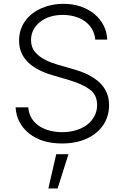

<svg xmlns="http://www.w3.org/2000/svg" viewBox="-20 -758 669 1031"><path d="M131.7 -181.8Q134.6 -146 151.3 -120.6Q168 -95.2 193.4 -79.2Q218.8 -63.2 250.2 -55.8Q281.6 -48.3 313.6 -48.3Q354 -48.3 388.5 -58.8Q422.9 -69.2 448 -88.4Q473 -107.6 487.2 -134.6Q501.4 -161.6 501.4 -194.2Q501.4 -250.4 459.5 -279.5Q438.2 -294.4 411 -306.3Q383.9 -318.2 349.4 -328.5L262.4 -354Q219.8 -366.5 186.3 -384.1Q152.7 -401.6 129.6 -424.5Q106.5 -447.4 94.5 -476.2Q82.4 -505 82.4 -539.8Q82.4 -572.1 91.6 -599.3Q100.9 -626.4 117.4 -648.4Q133.9 -670.5 156.4 -687.1Q179 -703.8 205.4 -715Q231.9 -726.2 261 -731.9Q290.1 -737.6 320 -737.6Q370.7 -737.6 413.2 -723Q455.6 -708.5 486.7 -682.9Q517.8 -657.3 535.9 -622.2Q554 -587 555.8 -545.5H491.5Q488.3 -579.5 472.5 -604.6Q456.7 -629.6 432.9 -645.8Q409.1 -661.9 379.3 -669.9Q349.4 -677.9 318.2 -677.9Q242.2 -677.9 194.6 -639.6Q146.7 -601.2 146.7 -542.6Q146.7 -503.6 168.3 -478.7Q179 -465.9 193 -455.4Q207 -445 223 -436.6Q239 -428.3 256.6 -421.7Q274.1 -415.1 291.5 -410.2L368.3 -388.1Q391.3 -381.7 415 -373.2Q438.6 -364.7 460.4 -353Q482.2 -341.3 501.6 -326.2Q521 -311.1 535.2 -291.5Q549.4 -272 557.5 -247.7Q565.7 -223.4 565.7 -193.2Q565.7 -134.6 535.5 -88.4Q520.6 -65.7 498.8 -47.1Q476.9 -28.4 448.9 -15.1Q420.8 -1.8 386.9 5.3Q353 12.4 313.6 12.4Q202.8 12.4 136 -41.5Q69.2 -95.5 63.6 -181.8ZM282 70H347.7L289.4 253.9H239.7Z"/></svg>

Font: Inter P Light
Style: Regular
Weight: 300
Designer: Rasmus Andersson
Foundry: rsms
Version: Version 3.018;git-588b23468